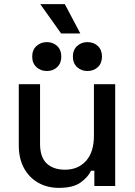

<svg xmlns="http://www.w3.org/2000/svg" viewBox="-20 -901 654 930"><path d="M265 9Q209 9 165 -16Q121 -41 96 -87Q71 -133 71 -197V-493H174V-204Q174 -140 206 -109.5Q238 -79 295 -79Q358 -79 396.5 -121.5Q435 -164 435 -244V-493H538V0H437V-74H421Q407 -44 371 -17.5Q335 9 265 9ZM403 -557Q374 -557 353.5 -576Q333 -595 333 -627Q333 -659 353.5 -678Q374 -697 403 -697Q434 -697 454 -678Q474 -659 474 -627Q474 -595 454 -576Q434 -557 403 -557ZM207 -557Q177 -557 156.5 -576Q136 -595 136 -627Q136 -659 156.5 -678Q177 -697 207 -697Q237 -697 257 -678Q277 -659 277 -627Q277 -595 257 -576Q237 -557 207 -557ZM276 -739 175 -881H294L369 -739Z"/></svg>

Font: Space Grotesk Medium
Style: Regular
Weight: 500
Designer: Florian Karsten
Foundry: Florian Karsten
Version: Version 2.000